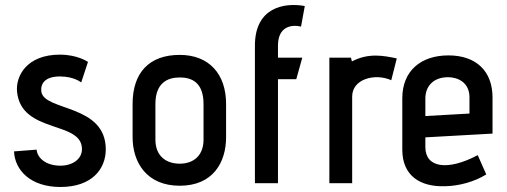

<svg xmlns="http://www.w3.org/2000/svg" viewBox="-20 -731 2024 766"><path d="M36 -127C39 -52 102 15 221 15C348 15 402 -58 402 -135C402 -316 157 -287 145 -365C141 -395 157 -426 219 -426C276 -426 304 -402 304 -402L331 -484C331 -484 290 -513 219 -513C87 -513 42 -428 48 -365C65 -196 307 -251 307 -136C307 -96 269 -70 221 -70C164 -70 129 -100 126 -134Z M882 -316C882 -437 813 -512 697 -512C576 -512 509 -442 509 -316V-184C509 -82 566 10 697 10C829 10 882 -82 882 -184ZM792 -174C792 -111 753 -78 697 -78C642 -78 600 -109 600 -174V-316C600 -400 648 -422 697 -422C742 -422 792 -405 792 -316Z M1089 0V-415H1162L1186 -501H1089V-549C1089 -625 1142 -634 1181 -625L1196 -707C1113 -722 997 -701 997 -549V0Z M1385 0V-346C1385 -416 1476 -440 1541 -411L1563 -498C1510 -509 1451 -521 1384 -486L1380 -501H1294V0Z M1886 -112C1765 -48 1677 -62 1677 -144V-183L1945 -198V-342C1945 -447 1880 -510 1769 -510C1660 -510 1585 -449 1585 -339V-134C1585 -30 1656 15 1755 12C1812 11 1873 -6 1920 -35ZM1853 -278 1677 -268V-338C1677 -386 1708 -423 1768 -423C1805 -423 1853 -403 1853 -343Z"/></svg>

Font: Advent Pro
Style: SemiBold
Weight: 600
Designer: Andreas Kalpakidis
Foundry: Andreas Kalpakidis
Version: Version 2.002 2008